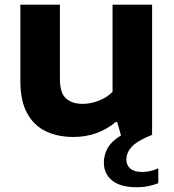

<svg xmlns="http://www.w3.org/2000/svg" viewBox="-20 -566 730 806"><path d="M288.5 9Q222.5 9 172.2 -15Q122 -39 93.8 -90.8Q65.5 -142.5 65.5 -225.5V-546.5H231.5V-234.5Q231.5 -175.5 257.2 -152.8Q283 -130 326.5 -130Q360.5 -130 394.2 -143Q428 -156 452.5 -180.5V-546.5H618.5V0Q557.5 24.5 534 49.2Q510.5 74 510.5 104.5Q510.5 128 527.5 142Q544.5 156 576.5 156Q591.5 156 608.8 152.5Q626 149 644.5 140.5V203Q625 210.5 603 215.2Q581 220 553.5 220Q485.5 220 450.8 191.8Q416 163.5 416 116.5Q416 84 432.2 55.2Q448.5 26.5 488 2.5L472 -53.5H465.5Q390 9 288.5 9Z"/></svg>

Font: Encode Sans Expanded
Style: Bold
Weight: 700
Width: 7
Designer: Multiple Designers
Foundry: Impallari Type
Version: Version 3.000; ttfautohint (v1.8.3) -l 8 -r 50 -G 200 -x 14 